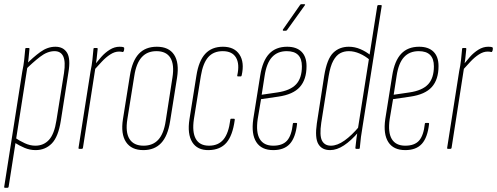

<svg xmlns="http://www.w3.org/2000/svg" viewBox="-20 -707 2361 912"><path d="M149 6Q122 6 97 -4.5Q72 -15 47 -31L51 -53Q73 -38 98 -26.5Q123 -15 148 -15Q187 -15 212.5 -42.5Q238 -70 248 -135L284 -360Q292 -414 280.5 -439Q269 -464 239 -464Q205 -464 170 -437Q135 -410 98 -373L101 -398Q137 -435 171.5 -460Q206 -485 243 -485Q281 -485 298.5 -456.5Q316 -428 305 -363L269 -134Q257 -57 226 -25.5Q195 6 149 6ZM4 185Q-1 185 0 180L86 -368Q92 -396 95 -423.5Q98 -451 100 -475Q100 -479 104 -479H117Q120 -479 120 -475Q118 -452 115.5 -428.5Q113 -405 110 -390V-388L21 180Q20 185 15 185Z M357 0Q352 0 353 -5L410 -368Q416 -396 419 -423.5Q422 -451 424 -475Q424 -479 428 -479H441Q444 -479 444 -475Q442 -452 439 -427.5Q436 -403 433 -386V-384L374 -5Q373 0 368 0ZM425 -372 428 -397Q443 -416 461 -436.5Q479 -457 501.5 -471Q524 -485 548 -485Q553 -485 558.5 -484.5Q564 -484 568 -482Q570 -481 570 -478Q570 -475 569.5 -470.5Q569 -466 567 -463Q566 -459 562 -460Q559 -461 555 -461.5Q551 -462 545 -462Q525 -462 504 -448.5Q483 -435 463.5 -414Q444 -393 425 -372Z M661 6Q604 6 578.5 -32.5Q553 -71 564 -141L597 -348Q608 -418 639.5 -451.5Q671 -485 725 -485Q782 -485 807 -447Q832 -409 821 -338L788 -131Q777 -61 745.5 -27.5Q714 6 661 6ZM662 -15Q706 -15 732 -43.5Q758 -72 767 -132L799 -338Q809 -400 789.5 -432Q770 -464 723 -464Q679 -464 653 -435Q627 -406 618 -347L585 -141Q575 -79 595 -47Q615 -15 662 -15Z M972 6Q917 7 893 -32Q869 -71 880 -141L913 -348Q924 -418 955 -451.5Q986 -485 1039 -485Q1093 -485 1117.5 -448Q1142 -411 1128 -349Q1127 -344 1123 -344H1111Q1106 -344 1107 -349Q1119 -403 1101 -433.5Q1083 -464 1038 -464Q994 -464 969 -435.5Q944 -407 934 -346L901 -141Q892 -80 910 -47.5Q928 -15 973 -15Q1017 -15 1041.5 -44.5Q1066 -74 1074 -138Q1074 -143 1078 -143H1091Q1096 -143 1095 -137Q1085 -63 1055.5 -29Q1026 5 972 6Z M1278 6Q1222 6 1197.5 -32Q1173 -70 1183 -141L1216 -348Q1227 -418 1258.5 -451.5Q1290 -485 1344 -485Q1388 -485 1412 -461.5Q1436 -438 1436 -393Q1436 -329 1404 -293.5Q1372 -258 1302 -248L1220 -236L1204 -141Q1195 -78 1214 -46.5Q1233 -15 1278 -15Q1322 -15 1343.5 -39Q1365 -63 1371 -119Q1371 -123 1375 -123H1387Q1392 -123 1391 -118Q1384 -54 1357 -24Q1330 6 1278 6ZM1223 -257 1298 -268Q1359 -277 1386.5 -306.5Q1414 -336 1414 -392Q1414 -464 1342 -464Q1298 -464 1272 -435.5Q1246 -407 1237 -347ZM1326 -561Q1324 -561 1323.5 -563Q1323 -565 1324 -567L1405 -683Q1407 -687 1411 -687H1425Q1428 -687 1429 -685.5Q1430 -684 1428 -682L1344 -565Q1342 -561 1337 -561Z M1548 6Q1509 6 1492 -23Q1475 -52 1485 -121L1520 -347Q1533 -427 1562.5 -456Q1592 -485 1637 -485Q1665 -485 1692 -473.5Q1719 -462 1742 -443L1738 -421Q1715 -441 1688.5 -452.5Q1662 -464 1637 -464Q1614 -464 1595.5 -454Q1577 -444 1563 -418.5Q1549 -393 1541 -345L1506 -124Q1497 -63 1509.5 -39Q1522 -15 1552 -15Q1582 -15 1616.5 -39.5Q1651 -64 1686 -106L1683 -80Q1648 -39 1614 -16.5Q1580 6 1548 6ZM1672 0Q1668 0 1668 -4Q1670 -27 1673.5 -52Q1677 -77 1680 -93V-95L1772 -678Q1773 -683 1778 -683H1789Q1794 -683 1793 -678L1703 -111Q1698 -83 1694.5 -56Q1691 -29 1689 -4Q1689 0 1685 0Z M1905 6Q1849 6 1824.5 -32Q1800 -70 1810 -141L1843 -348Q1854 -418 1885.5 -451.5Q1917 -485 1971 -485Q2015 -485 2039 -461.5Q2063 -438 2063 -393Q2063 -329 2031 -293.5Q1999 -258 1929 -248L1847 -236L1831 -141Q1822 -78 1841 -46.5Q1860 -15 1905 -15Q1949 -15 1970.5 -39Q1992 -63 1998 -119Q1998 -123 2002 -123H2014Q2019 -123 2018 -118Q2011 -54 1984 -24Q1957 6 1905 6ZM1850 -257 1925 -268Q1986 -277 2013.5 -306.5Q2041 -336 2041 -392Q2041 -464 1969 -464Q1925 -464 1899 -435.5Q1873 -407 1864 -347Z M2108 0Q2103 0 2104 -5L2161 -368Q2167 -396 2170 -423.5Q2173 -451 2175 -475Q2175 -479 2179 -479H2192Q2195 -479 2195 -475Q2193 -452 2190 -427.5Q2187 -403 2184 -386V-384L2125 -5Q2124 0 2119 0ZM2176 -372 2179 -397Q2194 -416 2212 -436.5Q2230 -457 2252.5 -471Q2275 -485 2299 -485Q2304 -485 2309.5 -484.5Q2315 -484 2319 -482Q2321 -481 2321 -478Q2321 -475 2320.5 -470.5Q2320 -466 2318 -463Q2317 -459 2313 -460Q2310 -461 2306 -461.5Q2302 -462 2296 -462Q2276 -462 2255 -448.5Q2234 -435 2214.5 -414Q2195 -393 2176 -372Z"/></svg>

Font: Sofia Sans Extra Condensed Thin
Style: Italic
Weight: 250
Italic angle: -9°
Version: Version 4.100